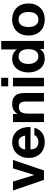

<svg xmlns="http://www.w3.org/2000/svg" viewBox="1200 -1954 767 3207"><g transform="rotate(-90 1583.5 -350.5)"><path d="M182.1 0 4.9 -517.1H153.8L263.2 -164.1H265.1L374 -517.1H515.1L339.8 0Z M690.9 -224.1Q693.8 -154.8 725.8 -123.8Q757.8 -92.8 817.9 -92.8Q839.4 -92.8 858.2 -98.9Q877 -105 891.8 -114.5Q906.7 -124 916.7 -136Q926.8 -147.9 930.2 -160.2H1055.2Q1040 -113.8 1016.8 -80.8Q993.7 -47.9 962.9 -27.1Q932.1 -6.3 894.5 3.4Q856.9 13.2 813 13.2Q752 13.2 702.9 -6.6Q653.8 -26.4 619.6 -62Q585.4 -97.7 567.1 -147.7Q548.8 -197.8 548.8 -257.8Q548.8 -315.9 568.1 -366Q587.4 -416 622.1 -452.6Q656.7 -489.3 705.6 -510Q754.4 -530.8 813 -530.8Q856.9 -530.8 893.6 -519Q930.2 -507.3 959 -486.6Q987.8 -465.8 1008.8 -437Q1029.8 -408.2 1043 -374Q1056.2 -339.8 1061.5 -301.8Q1066.9 -263.7 1064 -224.1ZM921.9 -314Q917 -341.3 908.4 -361.8Q899.9 -382.3 886.5 -396Q873 -409.7 854 -416.7Q835 -423.8 809.1 -423.8Q774.4 -423.8 752 -412.4Q729.5 -400.9 716.3 -384Q703.1 -367.2 697.5 -348.1Q691.9 -329.1 690.9 -314Z M1283.2 -517.1V-444.8H1286.1Q1299.8 -467.3 1317.6 -483.6Q1335.4 -500 1356.2 -510.5Q1377 -521 1399.4 -525.9Q1421.9 -530.8 1444.3 -530.8Q1501 -530.8 1537.6 -515.4Q1574.2 -500 1595.5 -472.2Q1616.7 -444.3 1625 -405Q1633.3 -365.7 1633.3 -317.9V0H1491.2V-292Q1491.2 -323.7 1486.6 -347.7Q1481.9 -371.6 1471.2 -387.5Q1460.4 -403.3 1443.1 -411.1Q1425.8 -418.9 1400.4 -418.9Q1342.8 -418.9 1316.4 -384.3Q1290 -349.6 1290 -271V0H1148.4V-517.1Z M1887.2 -517.1V0H1745.1V-517.1ZM1745.1 -597.2V-713.9H1887.2V-597.2Z M2365.7 -65.9Q2340.8 -23.4 2300.5 -5.1Q2260.3 13.2 2209 13.2Q2150.4 13.2 2106.9 -9.5Q2063.5 -32.2 2034.4 -70.6Q2005.4 -108.9 1991.2 -158.9Q1977.1 -209 1977.1 -263.2Q1977.1 -315.4 1991.5 -363.5Q2005.9 -411.6 2034.4 -449Q2063 -486.3 2106 -508.5Q2148.9 -530.8 2206.1 -530.8Q2229 -530.8 2251 -525.9Q2272.9 -521 2293 -511.5Q2313 -502 2329.8 -487.5Q2346.7 -473.1 2358.9 -454.1H2360.8V-713.9H2502.9V0H2367.7V-65.9ZM2365.7 -259.8Q2365.7 -291.5 2359.6 -321Q2353.5 -350.6 2339.4 -373.5Q2325.2 -396.5 2301.8 -410.2Q2278.3 -423.8 2243.7 -423.8Q2209 -423.8 2185.1 -409.9Q2161.1 -396 2146.5 -372.8Q2131.8 -349.6 2125.2 -320.1Q2118.7 -290.5 2118.7 -258.8Q2118.7 -228.5 2125.7 -198.7Q2132.8 -168.9 2148.2 -145.5Q2163.6 -122.1 2187.3 -107.4Q2210.9 -92.8 2243.7 -92.8Q2278.8 -92.8 2302.2 -106.9Q2325.7 -121.1 2339.8 -144.5Q2354 -168 2359.9 -198Q2365.7 -228 2365.7 -259.8Z M2593.8 -257.8Q2593.8 -319.8 2612.8 -370.1Q2631.8 -420.4 2666.5 -456.1Q2701.2 -491.7 2750.7 -511.2Q2800.3 -530.8 2860.8 -530.8Q2921.9 -530.8 2971.4 -511.2Q3021 -491.7 3055.9 -456.1Q3090.8 -420.4 3109.9 -370.1Q3128.9 -319.8 3128.9 -257.8Q3128.9 -195.8 3109.9 -145.8Q3090.8 -95.7 3055.9 -60.3Q3021 -24.9 2971.4 -5.9Q2921.9 13.2 2860.8 13.2Q2800.3 13.2 2750.7 -5.9Q2701.2 -24.9 2666.5 -60.3Q2631.8 -95.7 2612.8 -145.8Q2593.8 -195.8 2593.8 -257.8ZM2735.8 -257.8Q2735.8 -226.6 2741.9 -197Q2748 -167.5 2762.5 -144.3Q2776.9 -121.1 2800.8 -106.9Q2824.7 -92.8 2860.8 -92.8Q2897 -92.8 2921.1 -106.9Q2945.3 -121.1 2960 -144.3Q2974.6 -167.5 2980.7 -197Q2986.8 -226.6 2986.8 -257.8Q2986.8 -289.1 2980.7 -318.8Q2974.6 -348.6 2960 -372.1Q2945.3 -395.5 2921.1 -409.7Q2897 -423.8 2860.8 -423.8Q2824.7 -423.8 2800.8 -409.7Q2776.9 -395.5 2762.5 -372.1Q2748 -348.6 2741.9 -318.8Q2735.8 -289.1 2735.8 -257.8Z"/></g></svg>

Font: XB Khoramshahr
Style: Bold
Weight: 700
Designer: Behnam
Foundry: Irmug
Version: Version 8.005 2009